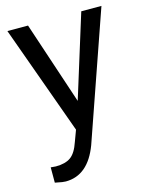

<svg xmlns="http://www.w3.org/2000/svg" viewBox="-112 -601 698 888"><g transform="rotate(-15 236.5 -157.0)"><path d="M241.2 -132.3 364.3 -528.3H460.9L248.5 81.5Q199.2 213.4 91.8 213.4L74.7 211.9L41 205.6V132.3L65.4 134.3Q111.3 134.3 137 115.7Q162.6 97.2 179.2 47.9L199.2 -5.9L10.7 -528.3H109.4Z"/></g></svg>

Font: RobotoSquareBracket
Style: Square-Bracket
Weight: 400
Version: Version 2.137; 2017